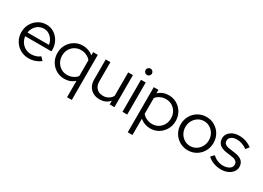

<svg xmlns="http://www.w3.org/2000/svg" viewBox="-16 -1547 3563 2600"><g transform="rotate(30 1765.5 -246.5)"><path d="M298 9Q226 9 167.5 -25.5Q109 -60 74.5 -119Q40 -178 40 -251Q40 -323 73 -381.5Q106 -440 162 -474.5Q218 -509 287 -509Q354 -509 407.5 -474.5Q461 -440 492.5 -381.5Q524 -323 524 -251V-228H113Q119 -179 144.5 -140Q170 -101 211 -78.5Q252 -56 301 -56Q340 -56 377 -68Q414 -80 439 -102L485 -53Q443 -22 397.5 -6.5Q352 9 298 9ZM115 -287H450Q444 -332 420.5 -367.5Q397 -403 362 -423.5Q327 -444 285 -444Q242 -444 206 -424Q170 -404 146 -368.5Q122 -333 115 -287Z M1017 204V-52Q951 8 856 8Q786 8 728.5 -26.5Q671 -61 637.5 -119.5Q604 -178 604 -251Q604 -324 637.5 -382Q671 -440 728.5 -474.5Q786 -509 857 -509Q902 -509 943.5 -494Q985 -479 1018 -452V-501H1091V204ZM863 -57Q910 -57 950.5 -75.5Q991 -94 1017 -127V-375Q991 -407 950.5 -425.5Q910 -444 863 -444Q811 -444 768.5 -419Q726 -394 701.5 -350.5Q677 -307 677 -252Q677 -197 701.5 -153Q726 -109 768.5 -83Q811 -57 863 -57Z M1409 10Q1352 10 1308 -14.5Q1264 -39 1239.5 -82.5Q1215 -126 1215 -184V-501H1288V-199Q1288 -132 1326 -93.5Q1364 -55 1428 -55Q1473 -55 1508.5 -75.5Q1544 -96 1566 -133V-501H1640V0H1566V-58Q1507 10 1409 10Z M1766 0V-501H1840V0ZM1803 -597Q1783 -597 1768 -612Q1753 -627 1753 -647Q1753 -668 1768 -682.5Q1783 -697 1803 -697Q1824 -697 1838.5 -682.5Q1853 -668 1853 -647Q1853 -627 1838.5 -612Q1824 -597 1803 -597Z M1966 204V-501H2039V-447Q2104 -509 2201 -509Q2272 -509 2329 -474.5Q2386 -440 2419.5 -382Q2453 -324 2453 -251Q2453 -178 2419.5 -119.5Q2386 -61 2329 -26.5Q2272 8 2200 8Q2156 8 2115 -7Q2074 -22 2040 -50V204ZM2194 -57Q2247 -57 2289 -82.5Q2331 -108 2355.5 -151.5Q2380 -195 2380 -250Q2380 -305 2355.5 -349Q2331 -393 2289 -418.5Q2247 -444 2194 -444Q2147 -444 2106.5 -425.5Q2066 -407 2040 -374V-126Q2066 -94 2107 -75.5Q2148 -57 2194 -57Z M2789 10Q2718 10 2659.5 -24.5Q2601 -59 2567 -118Q2533 -177 2533 -250Q2533 -323 2567 -382Q2601 -441 2659.5 -475.5Q2718 -510 2789 -510Q2861 -510 2919 -475.5Q2977 -441 3011 -382Q3045 -323 3045 -250Q3045 -177 3011 -118Q2977 -59 2919 -24.5Q2861 10 2789 10ZM2789 -56Q2840 -56 2881.5 -82Q2923 -108 2947.5 -152Q2972 -196 2972 -250Q2972 -305 2947.5 -348.5Q2923 -392 2881.5 -418Q2840 -444 2789 -444Q2738 -444 2696.5 -418Q2655 -392 2630.5 -348.5Q2606 -305 2606 -250Q2606 -196 2630.5 -152Q2655 -108 2696.5 -82Q2738 -56 2789 -56Z M3308 10Q3246 10 3191.5 -10.5Q3137 -31 3097 -68L3142 -116Q3177 -84 3219 -66.5Q3261 -49 3305 -49Q3365 -49 3403 -74Q3441 -99 3441 -139Q3441 -172 3418.5 -190.5Q3396 -209 3348 -216L3261 -228Q3186 -239 3149.5 -273Q3113 -307 3113 -365Q3113 -407 3137 -440Q3161 -473 3203.5 -492Q3246 -511 3301 -511Q3356 -511 3404 -495Q3452 -479 3498 -445L3459 -395Q3417 -424 3377.5 -437.5Q3338 -451 3297 -451Q3245 -451 3213 -428Q3181 -405 3181 -368Q3181 -334 3203 -316.5Q3225 -299 3274 -292L3361 -280Q3436 -270 3473.5 -236Q3511 -202 3511 -143Q3511 -100 3484 -65Q3457 -30 3411.5 -10Q3366 10 3308 10Z"/></g></svg>

Font: Red Hat Display Variable
Style: Regular
Weight: 400
Designer: Pentagram, MCKL
Foundry: Pentagram, MCKL
Version: Version 1.021